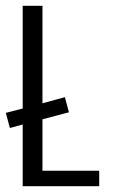

<svg xmlns="http://www.w3.org/2000/svg" viewBox="-37 -640 405 660"><path d="M-3 -200 -17 -252 41 -267V-620H109V-285L186 -306L200 -254L109 -230V-53H304V0H41V-212Z"/></svg>

Font: Smooch Sans Medium
Style: Regular
Weight: 500
Designer: Robert E. Leuschke
Foundry: Robert E. Leuschke
Version: Version 1.010; ttfautohint (v1.8.3)